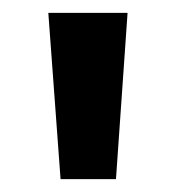

<svg xmlns="http://www.w3.org/2000/svg" viewBox="-20 -734 273 298"><path d="M178 -714H55L74 -456H160Z"/></svg>

Font: Noto Sans Thai Cond SemBd
Style: Regular
Weight: 600
Width: 3
Designer: Monotype Design Team
Foundry: Monotype Imaging Inc.
Version: Version 2.002